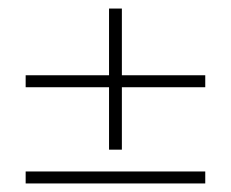

<svg xmlns="http://www.w3.org/2000/svg" viewBox="-20 -502 540 449"><path d="M235 -152V-298H40V-326H235V-482H265V-326H460V-298H265V-152ZM40 -73V-101H460V-73Z"/></svg>

Font: Spectral SC ExtraLight
Style: Regular
Weight: 275
Designer: Jean-Baptiste Levee
Foundry: Production Type
Version: Version 2.001